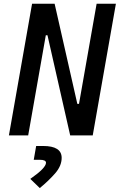

<svg xmlns="http://www.w3.org/2000/svg" viewBox="-20 -713 630 1011"><path d="M349.6 0 230 -527.3H221.2L128.4 0H26.9L148.9 -693.4H267.6L387.2 -166H396L488.8 -693.4H590.3L468.3 0ZM189.5 277.3 139.6 229Q222.2 171.4 222.2 144Q222.2 128.4 189.5 128.4H157.7L170.4 55.7H207Q304.7 55.7 304.7 118.2Q304.7 160.6 270 200.2Q235.4 239.7 189.5 277.3Z"/></svg>

Font: Cascadia Mono
Style: Italic
Weight: 400
Italic angle: -10°
Monospace: yes
Designer: Aaron Bell
Foundry: Saja Typeworks
Version: Version 2404.023; ttfautohint (v1.8.4)